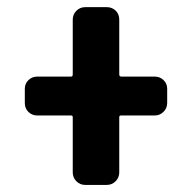

<svg xmlns="http://www.w3.org/2000/svg" viewBox="-20 -565 540 540"><path d="M415 -349.6Q429.7 -349.6 439.9 -339.8Q450.2 -330.1 450.2 -315.4V-275.4Q450.2 -260.7 439.9 -250.5Q429.7 -240.2 415 -240.2H320.3Q315.4 -240.2 315.4 -235.4V-80.1Q315.4 -65.4 305.2 -55.2Q294.9 -44.9 280.3 -44.9H219.7Q205.1 -44.9 194.8 -55.2Q184.6 -65.4 184.6 -80.1V-235.4Q184.6 -240.2 179.7 -240.2H85Q70.3 -240.2 60.1 -250Q49.8 -259.8 49.8 -275.4V-315.4Q49.8 -330.1 60.1 -339.8Q70.3 -349.6 85 -349.6H179.7Q184.6 -349.6 184.6 -355.5V-509.8Q184.6 -524.4 194.8 -534.7Q205.1 -544.9 219.7 -544.9H280.3Q294.9 -544.9 305.2 -535.2Q315.4 -525.4 315.4 -509.8V-355.5Q315.4 -350.6 320.3 -349.6Z"/></svg>

Font: Rounded-L Mgen+ 1m bold
Style: Bold
Weight: 700
Designer: [Source Han Sans]
Ryoko NISHIZUKA  (kana & ideographs); Paul D. Hunt (Latin, Greek & Cyrillic); Wenlong ZHANG  (bopomofo
Version: Version 1.059.20150602